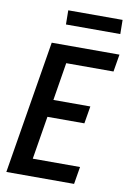

<svg xmlns="http://www.w3.org/2000/svg" viewBox="-100 -984 705 1044"><g transform="rotate(10 253.0 -462.0)"><path d="M11 0 132 -735H506L490 -639H229L195 -430H399L383 -334H179L140 -96H401L385 0ZM491 -846H191L190 -924H490Z"/></g></svg>

Font: Iosevka Term Curly
Style: Bold Italic
Weight: 700
Italic angle: -9°
Designer: Belleve Invis
Foundry: Belleve Invis
Version: Version 32.3.0